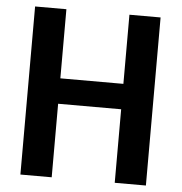

<svg xmlns="http://www.w3.org/2000/svg" viewBox="-51 -760 765 809"><g transform="rotate(5 331.0 -355.5)"><path d="M497.1 -418.5V-311H162.1V-418.5ZM197.3 -710.9V0H64.9V-710.9ZM595.7 -710.9V0H463.9V-710.9Z"/></g></svg>

Font: Roboto SemiCondensed SemiBold
Style: Regular
Weight: 600
Width: 4
Designer: Christian Robertson
Foundry: Google
Version: Version 3.009; 2024